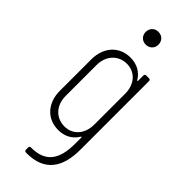

<svg xmlns="http://www.w3.org/2000/svg" viewBox="-291 -734 967 967"><g transform="rotate(45 193.0 -250.0)"><path d="M186 -610C213 -610 232 -629 232 -655C232 -682 213 -701 186 -701C160 -701 141 -682 141 -655C141 -629 160 -610 186 -610ZM288 -492V-454C288 -450 285 -450 283 -453C261 -490 224 -510 179 -510C98 -510 45 -450 45 -363V-140C45 -55 97 6 179 6C224 6 261 -14 283 -51C285 -54 288 -54 288 -50V-5C288 104 249 166 144 165C138 165 134 169 134 175V191C134 198 138 201 149 201C277 201 328 123 328 -3V-492C328 -498 324 -502 318 -502H298C292 -502 288 -498 288 -492ZM188 -29C127 -29 84 -75 84 -142V-362C84 -429 127 -475 188 -475C247 -475 288 -429 288 -362V-142C288 -75 247 -29 188 -29Z"/></g></svg>

Font: Barlow Condensed ExtraLight
Style: Regular
Weight: 275
Width: 3
Designer: Jeremy Tribby
Foundry: Tribby Type
Version: Version 1.422;hotconv 1.0.109;makeotfexe 2.5.65596